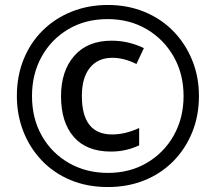

<svg xmlns="http://www.w3.org/2000/svg" viewBox="-20 -744 869 774"><path d="M415 10Q331 10 263.5 -18.5Q196 -47 148 -97.5Q100 -148 74 -214.5Q48 -281 48 -357Q48 -438 75.5 -505.5Q103 -573 153 -622Q203 -671 270 -697.5Q337 -724 415 -724Q494 -724 561.5 -696.5Q629 -669 678 -619Q727 -569 754.5 -502Q782 -435 782 -357Q782 -277 754.5 -210Q727 -143 678 -93.5Q629 -44 562 -17Q495 10 415 10ZM415 -47Q504 -47 573 -88Q642 -129 681 -199Q720 -269 720 -357Q720 -446 680 -516Q640 -586 571 -626.5Q502 -667 414 -667Q324 -667 255 -626Q186 -585 147.5 -515Q109 -445 109 -357Q109 -266 149 -196Q189 -126 258.5 -86.5Q328 -47 415 -47ZM427 -133Q329 -133 277.5 -192Q226 -251 226 -356Q226 -458 279.5 -519Q333 -580 430 -580Q498 -580 560 -550L530 -486Q480 -511 433 -511Q375 -511 342.5 -471Q310 -431 310 -357Q310 -202 432 -202Q485 -202 541 -228V-158Q515 -146 487 -139.5Q459 -133 427 -133Z"/></svg>

Font: Noto Sans Lao UI Cond Med
Style: Regular
Weight: 500
Width: 3
Designer: Monotype Design Team
Foundry: Monotype Imaging Inc.
Version: Version 2.000; ttfautohint (v1.8.4.7-5d5b)